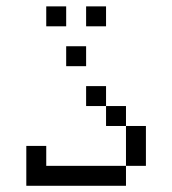

<svg xmlns="http://www.w3.org/2000/svg" viewBox="-20 -770 540 602"><path d="M187.5 -687.5H125V-750H187.5ZM62.5 -312.5H125V-250H375V-187.5H62.5ZM187.5 -625H250V-562.5H187.5ZM250 -500H312.5V-437.5H250ZM250 -750H312.5V-687.5H250ZM312.5 -437.5H375V-375H312.5ZM375 -375H437.5V-250H375Z"/></svg>

Font: 寒蝉点阵体 16px
Style: Regular
Weight: 400
Designer: Designed by Warren2060
Foundry: ChillType
Version: Version 1.000